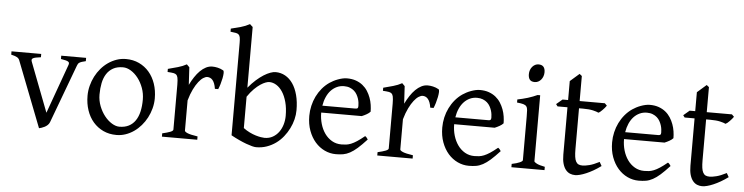

<svg xmlns="http://www.w3.org/2000/svg" viewBox="-47 -978 4700 1213"><g transform="rotate(5 2303.5 -371.5)"><path d="M482.9 -433.1Q468.3 -429.7 459 -426.8Q449.7 -423.8 443.8 -420.2Q438 -416.5 434.8 -411.9Q431.6 -407.2 429.2 -399.9L291 -28.8Q286.6 -18.1 278.3 -10.5Q270 -2.9 260.3 2.2Q250.5 7.3 241 10.3Q231.4 13.2 225.1 14.6L64 -399.9Q59.6 -413.6 46.9 -420.7Q34.2 -427.7 9.8 -433.1V-454.1H198.2V-433.1Q179.2 -430.7 167.2 -428.2Q155.3 -425.8 148.7 -422.1Q142.1 -418.5 141.1 -413.1Q140.1 -407.7 143.1 -399.9L263.2 -86.9L376 -399.9Q378.4 -407.2 377.7 -412.4Q377 -417.5 371.1 -421.1Q365.2 -424.8 354.2 -427.5Q343.3 -430.2 325.2 -433.1V-454.1H482.9Z M862.8 -222.2Q862.8 -260.7 850.1 -295.7Q837.4 -330.6 816.9 -357.2Q796.4 -383.8 771 -399.4Q745.6 -415 720.7 -415Q683.6 -415 658.2 -400.9Q632.8 -386.7 616.9 -362.1Q601.1 -337.4 594.2 -303.7Q587.4 -270 587.4 -231Q587.4 -192.4 601.1 -157.5Q614.7 -122.6 635.7 -96.2Q656.7 -69.8 681.9 -54.4Q707 -39.1 729.5 -39.1Q764.2 -39.1 789.3 -52Q814.5 -64.9 830.8 -88.9Q847.2 -112.8 855 -146.5Q862.8 -180.2 862.8 -222.2ZM937.5 -236.8Q937.5 -204.6 929.2 -173.1Q920.9 -141.6 906.2 -113.8Q891.6 -85.9 871.1 -62.3Q850.6 -38.6 825.9 -21.5Q801.3 -4.4 773.4 5.1Q745.6 14.6 715.8 14.6Q669.4 14.6 632.1 -2.9Q594.7 -20.5 568.1 -51.3Q541.5 -82 527.1 -124.5Q512.7 -167 512.7 -216.8Q512.7 -249 520.8 -280.3Q528.8 -311.5 543.2 -339.6Q557.6 -367.7 577.9 -391.4Q598.1 -415 622.8 -432.1Q647.5 -449.2 675.8 -459Q704.1 -468.8 734.9 -468.8Q780.8 -468.8 818.1 -451.2Q855.5 -433.6 882.1 -402.6Q908.7 -371.6 923.1 -329.1Q937.5 -286.6 937.5 -236.8Z M1352.5 -450.7Q1356.9 -447.8 1356.9 -435.1V-433.6Q1356.4 -419.4 1352.8 -400.9Q1349.1 -382.3 1343.3 -362.8Q1337.4 -343.3 1331.5 -330.1H1310.5Q1307.6 -349.6 1302.2 -363.3Q1296.9 -377 1289.8 -385Q1282.7 -393.1 1274.2 -396.7Q1265.6 -400.4 1256.3 -400.4Q1245.6 -400.4 1231.2 -391.4Q1216.8 -382.3 1201.7 -363Q1186.5 -343.8 1171.6 -313.7Q1156.7 -283.7 1145 -242.2V-50.8Q1145 -43.5 1163.3 -35.6Q1181.6 -27.8 1227.5 -21V0H1003.4V-21Q1035.6 -28.3 1053.7 -35.4Q1071.8 -42.5 1071.8 -50.8V-335Q1071.8 -351.1 1070.8 -362.1Q1069.8 -373 1068.4 -379.9Q1066.9 -386.7 1064.7 -390.6Q1062.5 -394.5 1060.5 -397Q1057.1 -400.4 1053 -402.6Q1048.8 -404.8 1042.2 -406.2Q1035.6 -407.7 1026.4 -408.4Q1017.1 -409.2 1003.4 -410.2V-429.7Q1035.2 -438 1065.7 -446.5Q1096.2 -455.1 1120.6 -468.8L1137.7 -451.7L1144 -340.8Q1157.2 -367.7 1172.6 -391.1Q1188 -414.6 1205.6 -431.9Q1223.1 -449.2 1242.4 -459Q1261.7 -468.8 1282.7 -468.8Q1298.3 -468.8 1316.4 -464.8Q1334.5 -460.9 1352.5 -450.7Z M1771 -199.2Q1771 -248 1760.7 -285.9Q1750.5 -323.7 1733.6 -349.6Q1716.8 -375.5 1694.8 -389.2Q1672.9 -402.8 1649.4 -402.8Q1640.6 -402.8 1626.2 -397.7Q1611.8 -392.6 1593.8 -380.6Q1575.7 -368.7 1555.2 -348.4Q1534.7 -328.1 1514.2 -297.9V-99.1Q1533.7 -84.5 1554 -74.7Q1574.2 -64.9 1592.5 -59.3Q1610.8 -53.7 1625.7 -51.3Q1640.6 -48.8 1649.4 -48.8Q1679.2 -48.8 1701.9 -61.8Q1724.6 -74.7 1740 -95.9Q1755.4 -117.2 1763.2 -144Q1771 -170.9 1771 -199.2ZM1835.9 -240.2Q1835.9 -211.9 1828.6 -182.1Q1821.3 -152.3 1807.1 -124Q1793 -95.7 1772.7 -70.3Q1752.4 -44.9 1726.3 -26.1Q1700.2 -7.3 1668.9 3.7Q1637.7 14.6 1601.6 14.6Q1592.3 14.6 1575.9 10.5Q1559.6 6.3 1538.3 -1.5Q1517.1 -9.3 1492.2 -20.8Q1467.3 -32.2 1440.9 -46.9V-632.8Q1440.9 -655.3 1438.5 -667.5Q1436 -679.7 1429.2 -685.8Q1422.4 -691.9 1409.9 -693.8Q1397.5 -695.8 1377.4 -698.2V-717.8Q1409.7 -725.6 1439 -733.6Q1468.3 -741.7 1496.1 -756.8Q1498.5 -754.4 1502.9 -750.2Q1507.3 -746.1 1510.5 -743.4Q1513.7 -740.7 1514.2 -740.2V-355Q1538.6 -384.3 1562.7 -405.8Q1586.9 -427.2 1609.1 -441.2Q1631.3 -455.1 1650.4 -461.9Q1669.4 -468.8 1683.6 -468.8Q1716.8 -468.8 1744.9 -453.1Q1772.9 -437.5 1793.2 -408Q1813.5 -378.4 1824.7 -335.9Q1835.9 -293.5 1835.9 -240.2Z M2122.6 -418Q2097.7 -418 2076.7 -408.2Q2055.7 -398.4 2039.3 -380.9Q2022.9 -363.3 2012 -338.4Q2001 -313.5 1996.1 -283.2H2204.6Q2215.8 -283.2 2219.5 -286.9Q2223.1 -290.5 2223.1 -300.8Q2223.1 -309.6 2221.7 -321.8Q2220.2 -334 2216.1 -346.9Q2211.9 -359.9 2204.8 -372.6Q2197.8 -385.3 2186.5 -395.3Q2175.3 -405.3 2159.4 -411.6Q2143.6 -418 2122.6 -418ZM2303.2 -272Q2294.4 -262.2 2279.8 -253.9Q2265.1 -245.6 2249.5 -239.3H1992.7V-237.8Q1992.7 -201.2 2002.7 -167.2Q2012.7 -133.3 2031.2 -107.2Q2049.8 -81.1 2076.7 -65.4Q2103.5 -49.8 2137.2 -49.8Q2152.3 -49.8 2166.7 -51.5Q2181.2 -53.2 2197.8 -59.8Q2214.4 -66.4 2234.6 -79.6Q2254.9 -92.8 2282.2 -115.2Q2288.6 -111.8 2293.2 -105.5Q2297.9 -99.1 2300.3 -95.2Q2267.6 -59.6 2242.9 -37.8Q2218.3 -16.1 2196.5 -4.4Q2174.8 7.3 2153.6 11Q2132.3 14.6 2107.4 14.6Q2069.8 14.6 2035.9 -1.5Q2002 -17.6 1976.1 -47.1Q1950.2 -76.7 1934.8 -118.4Q1919.4 -160.2 1919.4 -211.9Q1919.4 -244.6 1926.8 -276.4Q1934.1 -308.1 1948 -336.4Q1961.9 -364.7 1981.9 -388.7Q2002 -412.6 2027.3 -430.2Q2038.1 -437.5 2051.5 -444.6Q2064.9 -451.7 2079.6 -457Q2094.2 -462.4 2108.6 -465.6Q2123 -468.8 2136.2 -468.8Q2168.5 -468.8 2193.1 -460Q2217.8 -451.2 2236.3 -436.3Q2254.9 -421.4 2267.6 -401.6Q2280.3 -381.8 2288.3 -359.9Q2296.4 -337.9 2299.8 -315.2Q2303.2 -292.5 2303.2 -272Z M2718.3 -450.7Q2722.7 -447.8 2722.7 -435.1V-433.6Q2722.2 -419.4 2718.5 -400.9Q2714.8 -382.3 2709 -362.8Q2703.1 -343.3 2697.3 -330.1H2676.3Q2673.3 -349.6 2668 -363.3Q2662.6 -377 2655.5 -385Q2648.4 -393.1 2639.9 -396.7Q2631.3 -400.4 2622.1 -400.4Q2611.3 -400.4 2596.9 -391.4Q2582.5 -382.3 2567.4 -363Q2552.2 -343.8 2537.4 -313.7Q2522.5 -283.7 2510.7 -242.2V-50.8Q2510.7 -43.5 2529.1 -35.6Q2547.4 -27.8 2593.3 -21V0H2369.1V-21Q2401.4 -28.3 2419.4 -35.4Q2437.5 -42.5 2437.5 -50.8V-335Q2437.5 -351.1 2436.5 -362.1Q2435.5 -373 2434.1 -379.9Q2432.6 -386.7 2430.4 -390.6Q2428.2 -394.5 2426.3 -397Q2422.9 -400.4 2418.7 -402.6Q2414.6 -404.8 2408 -406.2Q2401.4 -407.7 2392.1 -408.4Q2382.8 -409.2 2369.1 -410.2V-429.7Q2400.9 -438 2431.4 -446.5Q2461.9 -455.1 2486.3 -468.8L2503.4 -451.7L2509.8 -340.8Q2522.9 -367.7 2538.3 -391.1Q2553.7 -414.6 2571.3 -431.9Q2588.9 -449.2 2608.2 -459Q2627.4 -468.8 2648.4 -468.8Q2664.1 -468.8 2682.1 -464.8Q2700.2 -460.9 2718.3 -450.7Z M2965.8 -418Q2940.9 -418 2919.9 -408.2Q2898.9 -398.4 2882.6 -380.9Q2866.2 -363.3 2855.2 -338.4Q2844.2 -313.5 2839.4 -283.2H3047.9Q3059.1 -283.2 3062.7 -286.9Q3066.4 -290.5 3066.4 -300.8Q3066.4 -309.6 3064.9 -321.8Q3063.5 -334 3059.3 -346.9Q3055.2 -359.9 3048.1 -372.6Q3041 -385.3 3029.8 -395.3Q3018.6 -405.3 3002.7 -411.6Q2986.8 -418 2965.8 -418ZM3146.5 -272Q3137.7 -262.2 3123 -253.9Q3108.4 -245.6 3092.8 -239.3H2835.9V-237.8Q2835.9 -201.2 2845.9 -167.2Q2856 -133.3 2874.5 -107.2Q2893.1 -81.1 2919.9 -65.4Q2946.8 -49.8 2980.5 -49.8Q2995.6 -49.8 3010 -51.5Q3024.4 -53.2 3041 -59.8Q3057.6 -66.4 3077.9 -79.6Q3098.1 -92.8 3125.5 -115.2Q3131.8 -111.8 3136.5 -105.5Q3141.1 -99.1 3143.6 -95.2Q3110.8 -59.6 3086.2 -37.8Q3061.5 -16.1 3039.8 -4.4Q3018.1 7.3 2996.8 11Q2975.6 14.6 2950.7 14.6Q2913.1 14.6 2879.2 -1.5Q2845.2 -17.6 2819.3 -47.1Q2793.5 -76.7 2778.1 -118.4Q2762.7 -160.2 2762.7 -211.9Q2762.7 -244.6 2770 -276.4Q2777.3 -308.1 2791.3 -336.4Q2805.2 -364.7 2825.2 -388.7Q2845.2 -412.6 2870.6 -430.2Q2881.3 -437.5 2894.8 -444.6Q2908.2 -451.7 2922.9 -457Q2937.5 -462.4 2951.9 -465.6Q2966.3 -468.8 2979.5 -468.8Q3011.7 -468.8 3036.4 -460Q3061 -451.2 3079.6 -436.3Q3098.1 -421.4 3110.8 -401.6Q3123.5 -381.8 3131.6 -359.9Q3139.6 -337.9 3143.1 -315.2Q3146.5 -292.5 3146.5 -272Z M3376 -615.7Q3376 -602.1 3371.6 -589.8Q3367.2 -577.6 3359.6 -568.6Q3352.1 -559.6 3341.8 -554.2Q3331.5 -548.8 3319.3 -548.8Q3297.4 -548.8 3287.8 -561Q3278.3 -573.2 3278.3 -595.7Q3278.3 -609.4 3282.7 -621.6Q3287.1 -633.8 3294.9 -642.8Q3302.7 -651.9 3312.7 -657Q3322.8 -662.1 3334.5 -662.1Q3376 -662.1 3376 -615.7ZM3219.7 0V-21Q3252.9 -27.8 3270.5 -35.9Q3288.1 -43.9 3288.1 -50.8V-327.1Q3288.1 -352.1 3287.1 -367.4Q3286.1 -382.8 3279.8 -391.4Q3273.4 -399.9 3259.5 -403.8Q3245.6 -407.7 3219.7 -410.2V-429.7Q3234.9 -432.6 3251.7 -436.8Q3268.6 -440.9 3285.2 -446Q3301.8 -451.2 3316.9 -457Q3332 -462.9 3344.7 -468.8H3361.3V-50.8Q3361.3 -44.9 3377.7 -36.4Q3394 -27.8 3429.7 -21V0Z M3786.6 -57.1Q3762.7 -39.6 3739.3 -26.1Q3715.8 -12.7 3694.6 -3.7Q3673.3 5.4 3655.3 10Q3637.2 14.6 3624.5 14.6Q3607.4 14.6 3592 8.3Q3576.7 2 3564.9 -12.5Q3553.2 -26.9 3546.4 -50.3Q3539.6 -73.7 3539.6 -107.9V-408.2H3476.6L3466.3 -421.9L3504.4 -454.1H3539.6V-574.2L3597.7 -625L3612.8 -612.8V-454.1H3772.5L3786.6 -439.9Q3782.2 -433.1 3775.6 -425.5Q3769 -418 3762.2 -410.9Q3755.4 -403.8 3748.8 -398.4Q3742.2 -393.1 3737.3 -391.1Q3725.6 -397 3701.7 -402.6Q3677.7 -408.2 3638.2 -408.2H3612.8V-149.9Q3612.8 -120.6 3615.5 -101.3Q3618.2 -82 3624.5 -70.6Q3630.9 -59.1 3640.9 -54.4Q3650.9 -49.8 3665.5 -49.8Q3682.6 -49.8 3708.5 -56.2Q3734.4 -62.5 3772.5 -82Z M4043 -418Q4018.1 -418 3997.1 -408.2Q3976.1 -398.4 3959.7 -380.9Q3943.4 -363.3 3932.4 -338.4Q3921.4 -313.5 3916.5 -283.2H4125Q4136.2 -283.2 4139.9 -286.9Q4143.6 -290.5 4143.6 -300.8Q4143.6 -309.6 4142.1 -321.8Q4140.6 -334 4136.5 -346.9Q4132.3 -359.9 4125.2 -372.6Q4118.2 -385.3 4106.9 -395.3Q4095.7 -405.3 4079.8 -411.6Q4064 -418 4043 -418ZM4223.6 -272Q4214.8 -262.2 4200.2 -253.9Q4185.5 -245.6 4169.9 -239.3H3913.1V-237.8Q3913.1 -201.2 3923.1 -167.2Q3933.1 -133.3 3951.7 -107.2Q3970.2 -81.1 3997.1 -65.4Q4023.9 -49.8 4057.6 -49.8Q4072.8 -49.8 4087.2 -51.5Q4101.6 -53.2 4118.2 -59.8Q4134.8 -66.4 4155 -79.6Q4175.3 -92.8 4202.6 -115.2Q4209 -111.8 4213.6 -105.5Q4218.3 -99.1 4220.7 -95.2Q4188 -59.6 4163.3 -37.8Q4138.7 -16.1 4116.9 -4.4Q4095.2 7.3 4074 11Q4052.7 14.6 4027.8 14.6Q3990.2 14.6 3956.3 -1.5Q3922.4 -17.6 3896.5 -47.1Q3870.6 -76.7 3855.2 -118.4Q3839.8 -160.2 3839.8 -211.9Q3839.8 -244.6 3847.2 -276.4Q3854.5 -308.1 3868.4 -336.4Q3882.3 -364.7 3902.3 -388.7Q3922.4 -412.6 3947.8 -430.2Q3958.5 -437.5 3971.9 -444.6Q3985.4 -451.7 4000 -457Q4014.6 -462.4 4029.1 -465.6Q4043.5 -468.8 4056.6 -468.8Q4088.9 -468.8 4113.5 -460Q4138.2 -451.2 4156.7 -436.3Q4175.3 -421.4 4188 -401.6Q4200.7 -381.8 4208.7 -359.9Q4216.8 -337.9 4220.2 -315.2Q4223.6 -292.5 4223.6 -272Z M4592.8 -57.1Q4568.8 -39.6 4545.4 -26.1Q4522 -12.7 4500.7 -3.7Q4479.5 5.4 4461.4 10Q4443.4 14.6 4430.7 14.6Q4413.6 14.6 4398.2 8.3Q4382.8 2 4371.1 -12.5Q4359.4 -26.9 4352.5 -50.3Q4345.7 -73.7 4345.7 -107.9V-408.2H4282.7L4272.5 -421.9L4310.5 -454.1H4345.7V-574.2L4403.8 -625L4418.9 -612.8V-454.1H4578.6L4592.8 -439.9Q4588.4 -433.1 4581.8 -425.5Q4575.2 -418 4568.4 -410.9Q4561.5 -403.8 4554.9 -398.4Q4548.3 -393.1 4543.5 -391.1Q4531.7 -397 4507.8 -402.6Q4483.9 -408.2 4444.3 -408.2H4418.9V-149.9Q4418.9 -120.6 4421.6 -101.3Q4424.3 -82 4430.7 -70.6Q4437 -59.1 4447 -54.4Q4457 -49.8 4471.7 -49.8Q4488.8 -49.8 4514.6 -56.2Q4540.5 -62.5 4578.6 -82Z"/></g></svg>

Font: Akkhara
Style: Regular
Weight: 400
Designer: J. Victor Gaultney
Version: Version 1.00 June 13, 2006, initial release